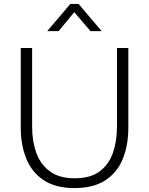

<svg xmlns="http://www.w3.org/2000/svg" viewBox="-20 -952 761 980"><path d="M360 8Q264 8 203.5 -32Q143 -72 114.5 -141.5Q86 -211 86 -301V-707H144V-304Q144 -231 165.5 -171.5Q187 -112 235 -77Q283 -42 361 -42Q442 -42 489 -77.5Q536 -113 556.5 -172.5Q577 -232 577 -304V-707H635V-301Q635 -211 607 -141.5Q579 -72 518 -32Q457 8 360 8ZM221 -793 339 -932H381L499 -793H442L359 -890L279 -793Z"/></svg>

Font: Onest ExtraLight
Style: Regular
Weight: 250
Designer: Dmitri Voloshin, Andrey Kudryavtsev
Foundry: Dmitri Voloshin, Andrey Kudryavtsev
Version: Version 1.000;gftools[0.9.33]